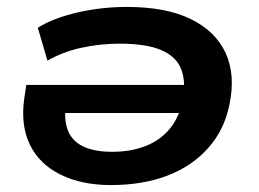

<svg xmlns="http://www.w3.org/2000/svg" viewBox="-20 -524 747 554"><path d="M300 10Q216 10 155 -20Q94 -50 66.5 -106Q39 -162 50 -240L56 -279H538L527 -198H144L170 -221Q164 -175 177 -145Q190 -115 222 -100.5Q254 -86 304 -86Q358 -86 401 -103Q444 -120 471.5 -154.5Q499 -189 508 -239L509 -244Q516 -293 501.5 -327.5Q487 -362 444 -380Q401 -398 326 -398Q268 -398 214 -386Q160 -374 117 -349L89 -444Q134 -472 203.5 -488Q273 -504 346 -504Q459 -504 530.5 -469Q602 -434 631 -371Q660 -308 642 -222Q627 -148 579.5 -95.5Q532 -43 461 -16.5Q390 10 300 10Z"/></svg>

Font: Nunito Sans 10pt Expanded
Style: Bold Italic
Weight: 700
Width: 7
Italic angle: -9°
Designer: Vernon Adams
Foundry: Vernon Adams
Version: Version 3.101;gftools[0.9.27]